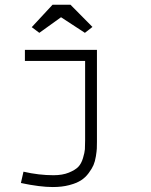

<svg xmlns="http://www.w3.org/2000/svg" viewBox="-20 -626 626 794"><path d="M83 -419.9H380.9V-39.1Q380.9 -22.5 380.4 -11.7Q379.9 -1 376.5 20.5Q373 42 366.7 56.6Q360.4 71.3 346.7 89.8Q333 108.4 314.5 120.1Q295.9 131.8 266.1 139.6Q236.3 147.5 198.2 147.5Q145.5 147.5 66.4 130.9L77.1 84Q140.6 98.6 201.2 98.6Q238.3 98.6 264.6 87.9Q291 77.1 303.7 64Q316.4 50.8 323.2 27.8Q330.1 4.9 331.1 -8.8Q332 -22.5 332 -45.9V-374H83ZM197.3 -606.4H271.5L362.3 -514.6L331.1 -490.2L232.4 -554.7L142.6 -490.2L111.3 -513.7Z"/></svg>

Font: Thabit
Style: Regular
Weight: 500
Designer: Regenerated by Nadim Shaikli
Foundry: MAK Alagha
Version: 0.01